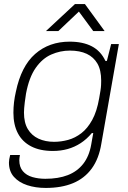

<svg xmlns="http://www.w3.org/2000/svg" viewBox="-20 -743 631 945"><path d="M205 182Q155 182 114 168.5Q73 155 48.5 127.5Q24 100 24 57Q24 50 25.5 41Q27 32 30 20H78Q77 27 76 33Q75 39 75 45Q75 79 92.5 99.5Q110 120 139.5 128.5Q169 137 203 137Q267 137 313.5 119Q360 101 389.5 63.5Q419 26 429 -32Q431 -47 434 -60.5Q437 -74 439 -88H432Q407 -58 377 -38.5Q347 -19 313 -9.5Q279 0 240 0Q177 0 133.5 -22.5Q90 -45 68 -87Q46 -129 46 -188Q46 -214 49 -239.5Q52 -265 58 -291Q84 -417 153 -477.5Q222 -538 323 -538Q388 -538 432 -515Q476 -492 499 -443H506L527 -526H565L479 -37Q467 38 431.5 86.5Q396 135 339.5 158.5Q283 182 205 182ZM246 -45Q281 -45 315.5 -54.5Q350 -64 380.5 -87.5Q411 -111 434 -153Q457 -195 468 -259Q472 -281 474.5 -297Q477 -313 477.5 -325Q478 -337 478 -346Q478 -398 459.5 -430Q441 -462 407 -478Q373 -494 324 -494Q276 -494 232 -474.5Q188 -455 155.5 -408.5Q123 -362 108 -282Q104 -257 102 -240Q100 -223 99 -211Q98 -199 98 -189Q98 -139 117 -107.5Q136 -76 169.5 -60.5Q203 -45 246 -45ZM206 -590 349 -723H398L495 -590H439L358 -700H383L267 -590Z"/></svg>

Font: Archivo SemiExpanded Thin
Style: Italic
Weight: 250
Width: 6
Italic angle: -10°
Designer: Hector Gatti
Foundry: Omnibus-Type
Version: Version 2.001